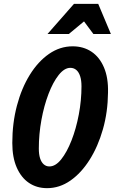

<svg xmlns="http://www.w3.org/2000/svg" viewBox="-20 -970 597 999"><path d="M225 9Q171 9 130.5 -18.5Q90 -46 67 -98.5Q44 -151 44 -226Q44 -329 68 -420Q92 -511 135 -580.5Q178 -650 235 -689.5Q292 -729 358 -729Q414 -729 456 -701Q498 -673 521 -619Q544 -565 542 -488Q541 -387 515.5 -297.5Q490 -208 446.5 -139Q403 -70 346.5 -30.5Q290 9 225 9ZM237 -104Q269 -104 298.5 -141Q328 -178 352 -239Q376 -300 390 -374Q404 -448 404 -521Q404 -552 397 -573.5Q390 -595 377 -606Q364 -617 346 -617Q315 -617 285.5 -580Q256 -543 232.5 -481.5Q209 -420 195.5 -346Q182 -272 182 -197Q182 -167 188.5 -146.5Q195 -126 207.5 -115Q220 -104 237 -104ZM227 -793 365 -950H491L557 -793H466L379 -910H479L338 -793Z"/></svg>

Font: Instrument Sans Condensed
Style: Bold Italic
Weight: 700
Width: 3
Italic angle: -13°
Designer: Rodrigo Fuenzalida
Foundry: fragTYPE
Version: Version 1.000;gftools[0.9.28]